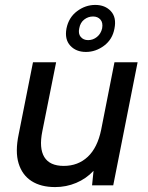

<svg xmlns="http://www.w3.org/2000/svg" viewBox="-20 -753 601 780"><path d="M440 0H354L360 -59Q330 -27 289.5 -10Q249 7 204 7Q146 7 108 -17.5Q70 -42 55.5 -89.5Q41 -137 56 -208L114 -500H208L152 -220Q138 -151 160 -115Q182 -79 239 -79Q297 -79 336.5 -116Q376 -153 391 -226L445 -500H539ZM445 -637Q437 -593 403 -567.5Q369 -542 329 -542Q289 -542 265.5 -567.5Q242 -593 250 -637Q259 -682 293 -707.5Q327 -733 367 -733Q407 -733 430.5 -707.5Q454 -682 445 -637ZM395 -638Q399 -661 388 -673.5Q377 -686 358 -686Q338 -686 322 -673.5Q306 -661 302 -638Q297 -616 308 -603Q319 -590 338 -590Q358 -590 374 -603Q390 -616 395 -638Z"/></svg>

Font: Albert Sans Medium
Style: Italic
Weight: 500
Italic angle: -11.25°
Designer: Andreas Rasmussen
Foundry: a.Foundry
Version: Version 1.025